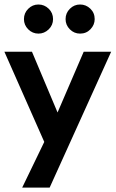

<svg xmlns="http://www.w3.org/2000/svg" viewBox="-28 -646 526 874"><path d="M198 208H73L173.5 0L-8 -410.5H117.5L234 -134L353 -410.5H478ZM147 -493Q120 -493 100.5 -512.5Q81 -532 81 -559Q81 -586.5 100.5 -606Q120 -625.5 147 -625.5Q174 -625.5 193.8 -606.2Q213.5 -587 213.5 -559Q213.5 -531.5 193.5 -512.2Q173.5 -493 147 -493ZM336.5 -493Q309.5 -493 290 -512.5Q270.5 -532 270.5 -559Q270.5 -586.5 290 -606Q309.5 -625.5 336.5 -625.5Q363.5 -625.5 383.2 -606.5Q403 -587.5 403 -559Q403 -533 384 -513Q365 -493 336.5 -493Z"/></svg>

Font: Lucymar Sans SemiBold
Style: Regular
Weight: 600
Foundry: The League of Moveable Type (original font) / Main changes by Cristiano Sobral with portions from Mirco Monsees
Version: Version 2.001;August 30, 2020;FontCreator 13.0.0.2681 64-bit